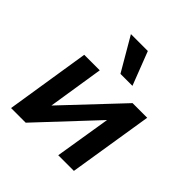

<svg xmlns="http://www.w3.org/2000/svg" viewBox="-201 -922 1076 1076"><g transform="rotate(45 336.5 -384.0)"><path d="M48 0 127 -501H250L198 -170L510 -501H626L546 0H422L476 -333L164 0ZM346 -569 230 -768H364L441 -569Z"/></g></svg>

Font: Nunito Sans 7pt
Style: Bold Italic
Weight: 700
Italic angle: -9°
Version: Version 3.101;gftools[0.9.27]